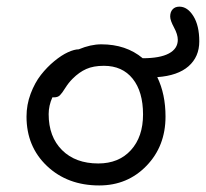

<svg xmlns="http://www.w3.org/2000/svg" viewBox="-20 -588 622 580"><path d="M279.8 -27.8Q184.1 -27.8 122.1 -86.4Q60.1 -145 60.1 -235.8Q60.1 -271.5 72.5 -304.7Q85 -337.9 103.5 -361.6Q122.1 -385.3 144 -403.3Q166 -421.4 185.3 -430.2Q204.6 -439 217.8 -439Q253.9 -454.1 286.1 -454.1Q360.8 -454.1 411.1 -412.1Q463.4 -412.1 490.2 -426.5Q517.1 -440.9 517.1 -467.8Q517.1 -483.9 505.6 -505.1Q494.1 -526.4 494.1 -538.1Q494.1 -551.8 501.5 -559.8Q508.8 -567.9 522 -567.9Q546.4 -567.9 564.2 -539.3Q582 -510.7 582 -462.9Q582 -416.5 549.6 -387.9Q517.1 -359.4 455.1 -355Q480 -303.7 480 -235.8Q480 -146.5 422.6 -87.2Q365.2 -27.8 279.8 -27.8ZM127 -243.2Q127 -174.8 167.5 -134.5Q208 -94.2 276.9 -94.2Q338.9 -94.2 375.5 -134.5Q412.1 -174.8 412.1 -242.2Q412.1 -311 380.9 -350.1Q349.6 -389.2 293.9 -389.2Q262.2 -389.2 240.7 -379.6Q219.2 -370.1 199.2 -350.1Q187 -337.9 177.2 -322.3Q167.5 -306.6 161.1 -300.3Q154.8 -293.9 143.1 -293.9H138.2Q127 -269 127 -243.2Z"/></svg>

Font: Shantell Sans Irregular
Style: Regular
Weight: 300
Designer: Stephen Nixon, Anya Danilova, Shantell Martin
Foundry: Arrow Type
Version: Version 1.006;[9816181b4]